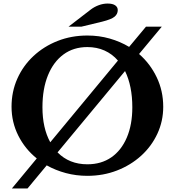

<svg xmlns="http://www.w3.org/2000/svg" viewBox="-20 -980 983 1081"><path d="M47 81 187 -88Q121 -141 83 -216.5Q45 -292 45 -379Q45 -464 77.5 -537Q110 -610 168.5 -664.5Q227 -719 304.5 -749.5Q382 -780 472 -780Q538 -780 597.5 -763Q657 -746 707 -716L802 -830H891L763 -676Q826 -621 862.5 -544.5Q899 -468 899 -379Q899 -298 866 -227Q833 -156 774.5 -103Q716 -50 638.5 -20Q561 10 472 10Q409 10 351 -5.5Q293 -21 243 -49L135 81ZM219 -376Q219 -259 263 -179L644 -639Q612 -676 568.5 -695.5Q525 -715 472 -715Q394 -715 337.5 -673.5Q281 -632 250 -556Q219 -480 219 -376ZM472 -55Q550 -55 606.5 -94Q663 -133 694 -205.5Q725 -278 725 -376Q725 -496 684 -580L304 -122Q370 -55 472 -55ZM439 -830H366L492 -927Q512 -942 536.5 -951Q561 -960 586 -960Q614 -960 628.5 -950Q643 -940 643 -923Q643 -901 625 -886Q607 -871 555 -858Z"/></svg>

Font: Libre Baskerville
Style: Bold
Weight: 700
Designer: Pablo Impallari, Rodrigo Fuenzalida
Foundry: Pablo Impallari, Rodrigo Fuenzalida
Version: Version 1.051; ttfautohint (v1.8.4.7-5d5b)